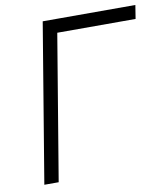

<svg xmlns="http://www.w3.org/2000/svg" viewBox="-82 -796 760 866"><g transform="rotate(-10 298.0 -363.5)"><path d="M596.2 -727.3 586.3 -665.1H227.6L116.8 0H51.1L171.9 -727.3Z"/></g></svg>

Font: Inter UI Light
Style: Italic
Weight: 300
Italic angle: 9.39999°
Designer: Rasmus Andersson
Foundry: rsms
Version: 3.2;8d6f07862